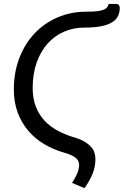

<svg xmlns="http://www.w3.org/2000/svg" viewBox="-20 -781 630 978"><path d="M409.5 -640.5Q353.5 -640.5 305.2 -619.2Q257 -598 221.8 -558.2Q186.5 -518.5 166.5 -461.5Q146.5 -404.5 146.5 -333Q146.5 -278.5 162.5 -237.8Q178.5 -197 206.2 -167Q234 -137 271.2 -116.8Q308.5 -96.5 350.5 -83.5Q386.5 -73.5 409 -60.2Q431.5 -47 444.2 -32.5Q457 -18 461.5 -2.2Q466 13.5 466 29Q466 69.5 451.2 105Q436.5 140.5 410.5 177.5L347 150.5Q353 141.5 359.2 130.8Q365.5 120 370.8 108.5Q376 97 379.5 84.5Q383 72 383 59Q383 50.5 380 42.2Q377 34 368.8 26Q360.5 18 345 10.5Q329.5 3 305 -4Q252.5 -19 206.2 -46.2Q160 -73.5 125.5 -113.2Q91 -153 70.8 -206Q50.5 -259 50.5 -325.5Q50.5 -413 78.8 -486Q107 -559 156.5 -611.2Q206 -663.5 273.5 -692.5Q341 -721.5 420 -721.5Q452 -721.5 472.8 -723.8Q493.5 -726 506 -730.8Q518.5 -735.5 524.8 -743Q531 -750.5 534 -761H571Q582.5 -761 586.2 -754Q590 -747 590 -741Q590 -718 581.2 -699.5Q572.5 -681 551.5 -667.8Q530.5 -654.5 495.8 -647.5Q461 -640.5 409.5 -640.5Z"/></svg>

Font: Lato 2
Style: Italic
Weight: 400
Italic angle: -7°
Designer: Lukasz Dziedzic with Adam Twardoch and Botio Nikoltchev
Foundry: tyPoland Lukasz Dziedzic
Version: Version 2.015; 2015-08-06; http://www.latofonts.com/